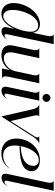

<svg xmlns="http://www.w3.org/2000/svg" viewBox="1041 -1881 852 2974"><g transform="rotate(90 1467.0 -394.0)"><path d="M196.5 10C298.5 10 374.5 -75.5 427.5 -192L403.5 -81C391 -23 415.5 9 464 9C530 9 580 -50.5 592.5 -82.5H591.5C584.5 -69 558 -38 528 -38C509 -38 505 -53.5 511.5 -83L664 -800H510.5V-798.5C513.5 -798.5 554 -789 536.5 -705.5L488 -475.5C479 -532 439.5 -587 354 -587C173 -587 27 -369 27 -177C27 -58.5 96 10 196.5 10ZM230 -18C167 -18 134 -78 133.5 -166C133.5 -313 225 -560 375.5 -560C436 -560 471.5 -515.5 471.5 -449C471.5 -277.5 352.5 -18 230 -18Z M1167.5 -94.5 1270 -576H1116.5V-575C1119.5 -575 1160.5 -565.5 1142.5 -482L1080.5 -192.5C1055 -102.5 968 -26.5 882 -26.5C833.5 -26.5 805.5 -49 794.5 -89C787.5 -117.5 790 -153 798 -190.5L880 -576H726.5V-575C729.5 -575 770.5 -565.5 752.5 -482L686 -168.5C675.5 -121.5 680.5 -81.5 697.5 -53C720.5 -10.5 771 10 837 10C949.5 10 1028 -56.5 1066 -122.5L1040 0H1193.5V-1.5C1190.5 -1.5 1149.5 -11 1167.5 -94.5Z M1411.5 -482 1327 -84C1314.5 -25 1333 9 1386.5 9C1452.5 9 1502.5 -50.5 1515 -82.5H1513.5C1507 -69 1480.5 -38 1450.5 -38C1431 -38 1427.5 -53.5 1434 -83L1539 -576H1385.5V-575C1388 -575 1429 -565.5 1411.5 -482ZM1496.5 -626C1530 -626 1558 -654 1558 -687.5C1558 -721 1530 -749 1496.5 -749C1463 -749 1435 -721 1435 -687.5C1435 -654 1463 -626 1496.5 -626Z M1671.5 -476.5 1784 12 2100.5 -484.5C2146.5 -556.5 2197 -575 2205.5 -575V-576H2091.5V-575C2092 -575 2128.5 -560.5 2092 -503L1855.5 -130L1772.5 -490.5C1755 -566 1780 -575 1781 -575V-576H1598.5V-575C1604.5 -575 1651 -564.5 1671.5 -476.5Z M2126 -216.5C2126.5 -90 2205.5 11 2360 11C2495 11 2572 -80 2591.5 -117.5L2589.5 -118C2561.5 -78.5 2491 -17 2389 -17C2297.5 -17 2233.5 -76 2233.5 -191C2233.5 -214.5 2235.5 -242.5 2240.5 -271C2455.5 -275 2616 -306 2631 -442C2640.5 -517 2587 -586 2462 -586C2259.5 -586 2126 -411.5 2126 -216.5ZM2243 -288C2268 -416.5 2340 -568.5 2463.5 -568.5C2522.5 -568.5 2557 -528 2547.5 -466C2537 -367.5 2447.5 -296.5 2243 -288Z M2807 -705.5 2675 -84C2662.5 -25 2681 8 2734.5 8C2800 8 2850.5 -50.5 2863 -82.5H2861.5C2854.5 -69 2828 -38 2798 -38C2779 -38 2775 -53.5 2781.5 -83L2934.5 -800H2781V-798.5C2784 -798.5 2824.5 -789 2807 -705.5Z"/></g></svg>

Font: Beautique Display Thin
Style: Bold
Weight: 500
Italic angle: -12°
Designer: Nhat-Quang Ngo
Version: Version 1.100;Glyphs 3.2.3 (3260)